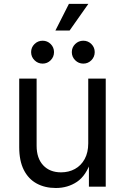

<svg xmlns="http://www.w3.org/2000/svg" viewBox="-20 -943 631 970"><path d="M262.2 6.8Q207 6.8 165.3 -15.9Q123.5 -38.6 100.3 -84.5Q77.1 -130.4 77.1 -199.2V-545.9H165V-206.5Q165 -143.6 198.2 -107.9Q231.4 -72.3 288.6 -72.3Q327.6 -72.3 358.6 -89.4Q389.6 -106.4 407.7 -139.4Q425.8 -172.4 425.8 -218.8V-545.9H514.2V0H429.2V-132.3H440.9Q415.5 -55.7 368.9 -24.4Q322.3 6.8 262.2 6.8ZM400.9 -621.6Q377 -621.6 359.9 -638.7Q342.8 -655.8 342.8 -679.7Q342.8 -703.6 359.9 -720.5Q377 -737.3 400.9 -737.3Q424.8 -737.3 441.7 -720.5Q458.5 -703.6 458.5 -679.7Q458.5 -655.8 441.7 -638.7Q424.8 -621.6 400.9 -621.6ZM195.3 -621.6Q171.4 -621.6 154.3 -638.7Q137.2 -655.8 137.2 -679.7Q137.2 -703.6 154.3 -720.5Q171.4 -737.3 195.3 -737.3Q219.2 -737.3 236.1 -720.5Q252.9 -703.6 252.9 -679.7Q252.9 -655.8 236.1 -638.7Q219.2 -621.6 195.3 -621.6ZM259.8 -788.6 328.1 -923.3H426.3L331.5 -788.6Z"/></svg>

Font: Adwaita Sans
Style: Regular
Weight: 400
Designer: Rasmus Andersson
Foundry: rsms
Version: Version 4.001;git-9221beed3